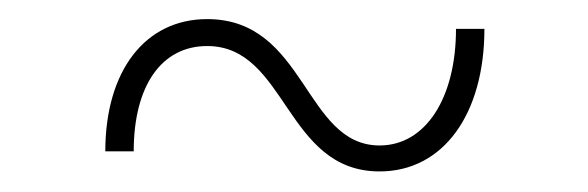

<svg xmlns="http://www.w3.org/2000/svg" viewBox="-20 -344 600 196"><path d="M367.5 -169C432.5 -169 474.5 -227.5 474.5 -314.5H445.5C445.5 -244 414.5 -195.5 367.5 -195.5C290.5 -195.5 292.5 -324.5 191.5 -324.5C128 -324.5 87.5 -271.5 87.5 -189.5H116.5C116.5 -256 144.5 -297 191.5 -297C273 -297 271 -169 367.5 -169Z"/></svg>

Font: HK Grotesk ExtraLight
Style: Italic
Weight: 200
Italic angle: -16°
Designer: Alfredo Marco Pradil
Foundry: Hanken Design Co.
Version: Version 3.001;FEAKit 1.0